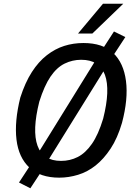

<svg xmlns="http://www.w3.org/2000/svg" viewBox="-20 -945 731 1031"><path d="M298 9Q196 9 138 -45Q80 -99 68.5 -195.5Q57 -292 89 -421Q115 -502 151 -558Q187 -614 231.5 -648.5Q276 -683 325 -698.5Q374 -714 428 -714Q532 -714 588 -660.5Q644 -607 656.5 -510Q669 -413 635 -285Q611 -203 574 -147Q537 -91 493.5 -56.5Q450 -22 399.5 -6.5Q349 9 298 9ZM308 -81Q356 -81 397.5 -102Q439 -123 473.5 -172.5Q508 -222 534 -308Q573 -462 543.5 -543Q514 -624 416 -624Q369 -624 327 -603.5Q285 -583 251.5 -534Q218 -485 191 -399Q152 -244 181.5 -162.5Q211 -81 308 -81ZM143 66 82 35 150 -69 180 -115 500 -632 528 -677 592 -776 653 -746 585 -642 556 -595 235 -78 208 -33ZM399 -765 533 -925H642L476 -765Z"/></svg>

Font: Nunito Sans 7pt Condensed SemiBold
Style: Italic
Weight: 600
Width: 3
Italic angle: -9°
Designer: Vernon Adams
Foundry: Vernon Adams
Version: Version 3.101;gftools[0.9.27]